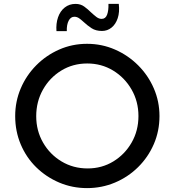

<svg xmlns="http://www.w3.org/2000/svg" viewBox="-20 -958 896 986"><path d="M58 -362Q58 -437 86.5 -504Q115 -571 166 -622.5Q217 -674 284 -703.5Q351 -733 427 -733Q503 -733 570.5 -703.5Q638 -674 689.5 -622.5Q741 -571 770 -504Q799 -437 799 -362Q799 -285 770 -218Q741 -151 689.5 -100Q638 -49 570.5 -20.5Q503 8 427 8Q351 8 284 -20.5Q217 -49 166 -99Q115 -149 86.5 -216.5Q58 -284 58 -362ZM166 -361Q166 -287 201 -226Q236 -165 296 -129Q356 -93 430 -93Q503 -93 562 -129Q621 -165 656 -226Q691 -287 691 -362Q691 -437 655.5 -498.5Q620 -560 560.5 -596Q501 -632 428 -632Q354 -632 294.5 -595.5Q235 -559 200.5 -497.5Q166 -436 166 -361ZM504 -799Q472 -799 450.5 -813Q429 -827 412 -843Q400 -854 388 -863Q376 -872 362 -872Q343 -872 332.5 -851.5Q322 -831 323 -798H270Q267 -837 278 -869Q289 -901 312.5 -919.5Q336 -938 368 -938Q394 -938 413 -924Q432 -910 448 -894Q462 -881 475 -871Q488 -861 502 -861Q522 -861 530 -882.5Q538 -904 537 -938H590Q595 -896 584.5 -864.5Q574 -833 552.5 -816Q531 -799 504 -799Z"/></svg>

Font: Reem Kufi
Style: Regular
Weight: 400
Designer: Khaled Hosny
Version: Version 1.6